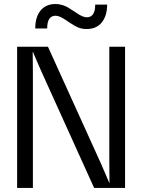

<svg xmlns="http://www.w3.org/2000/svg" viewBox="-20 -932 705 952"><path d="M217.8 -700.2 481 -120.1 522 -24.9 522.9 -25.9 522 -128.9V-700.2H600.1V0H446.8L184.1 -580.1L143.1 -674.8L142.1 -673.8L143.1 -570.8V0H64.9V-700.2ZM154.8 -791Q154.8 -847.7 181.2 -879.9Q207.5 -912.1 255.9 -912.1Q272.9 -912.1 288.6 -907.2Q304.2 -902.3 314.2 -896.7Q324.2 -891.1 340.8 -879.9L358.9 -868.2Q390.6 -846.2 410.2 -846.2Q452.1 -846.2 452.1 -909.2H511.2Q511.2 -853.5 484.6 -820.8Q458 -788.1 410.2 -788.1Q385.7 -788.1 367.7 -795.7Q349.6 -803.2 325.2 -819.8L307.1 -832Q275.4 -854 255.9 -854Q213.9 -854 213.9 -791Z"/></svg>

Font: TASA Explorer
Style: Regular
Weight: 400
Designer: Weizhong Zhang
Foundry: Local Remote
Version: Version 1.000;Glyphs 3.1.2 (3151)